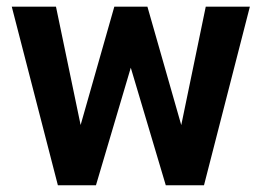

<svg xmlns="http://www.w3.org/2000/svg" viewBox="-20 -548 776 568"><path d="M205.3 -131.8 318.2 -528.3H403.8L377.1 -382.1L263.9 0H191.1ZM145.6 -528.3 228.2 -131.6 235.6 0H151.2L14.8 -528.3ZM507.9 -137.7 588.7 -528.3H719.2L583.5 0H499.2ZM416.1 -528.3 528.4 -135.4 543.6 0H470.4L356.7 -381.9L331 -528.3Z"/></svg>

Font: Vazirmatn
Style: Regular
Weight: 400
Designer: Saber Rastikerdar
Foundry: Saber Rastikerdar
Version: Version 33.003;September 2, 2022;FontCreator 14.0.0.2862 64-